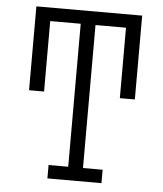

<svg xmlns="http://www.w3.org/2000/svg" viewBox="-53 -781 705 828"><g transform="rotate(5 300.0 -367.5)"><path d="M183 0V-58H268V-677H136V-372H71V-735H529V-372H464V-677H332V-58H417V0Z"/></g></svg>

Font: Iosevka Curly Slab LtEx
Style: Regular
Weight: 300
Width: 7
Monospace: yes
Designer: Belleve Invis
Foundry: Belleve Invis
Version: Version 11.1.0; ttfautohint (v1.8.3)